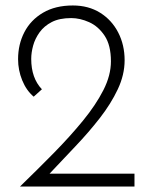

<svg xmlns="http://www.w3.org/2000/svg" viewBox="-20 -681 547 701"><path d="M53 0Q117 -62 176.5 -122.5Q236 -183 283 -240.5Q330 -298 357.5 -352Q385 -406 385 -457Q385 -516 362 -550.5Q339 -585 305.5 -600Q272 -615 240 -615Q197 -615 169 -600.5Q141 -586 124.5 -563Q108 -540 101 -514.5Q94 -489 94 -466Q94 -396 133 -355L103 -328Q76 -351 61 -388Q46 -425 46 -465Q46 -519 69 -563.5Q92 -608 137 -634.5Q182 -661 246 -661Q303 -661 345.5 -634.5Q388 -608 411.5 -562.5Q435 -517 435 -461Q435 -408 410 -355Q385 -302 344.5 -250Q304 -198 256 -147.5Q208 -97 161 -47H471V0Z"/></svg>

Font: Synthetic Light
Style: Regular
Weight: 300
Designer: Santiago Orozco
Foundry: Typemade
Version: Version 2.000; ttfautohint (v1.8.4.7-5d5b)